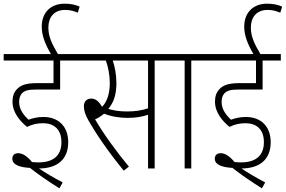

<svg xmlns="http://www.w3.org/2000/svg" viewBox="-20 -916 1554 1044"><path d="M214 -246C272 -246 314 -214 314 -143C314 -69 269 -33 189 -33C177 -33 166 -34 154 -35C128 -67 102 -83 79 -83C59 -83 47 -72 47 -53C47 -18 92 -6 143 -3C190 34 244 71 303 108L321 76C275 52 229 25 192 0C290 0 351 -48 351 -143C351 -227 299 -280 216 -280C186 -280 159 -274 135 -265C113 -286 84 -318 84 -361C84 -381 89 -397 99 -408C113 -423 132 -429 175 -429H307V-587H406V-622H295C261 -679 243 -719 243 -766C243 -820 272 -862 334 -862C362 -862 382 -856 403 -847L413 -880C391 -890 365 -896 331 -896C259 -896 207 -851 207 -771C207 -724 224 -679 257 -622H0V-587H271V-464H182C119 -464 91 -452 71 -430C55 -413 48 -391 48 -363C48 -304 89 -257 127 -226C155 -240 183 -246 214 -246Z M821 -587H916V-622H393V-587H555C568 -555 577 -507 577 -466C577 -408 563 -364 535 -335C517 -366 499 -380 476 -380C452 -380 436 -364 436 -339C436 -317 442 -295 462 -259C497 -197 565 -95 653 12L681 -10C614 -90 545 -185 497 -267C513 -274 531 -285 546 -298C584 -282 634 -275 673 -275C719 -275 752 -281 785 -292V0H821ZM671 -310C630 -310 597 -315 569 -324C598 -358 613 -401 613 -465C613 -508 604 -557 593 -587H785V-327C750 -315 714 -310 671 -310Z M1020 -587H1114V-622H903V-587H984V0H1020Z M1315 -246C1373 -246 1415 -214 1415 -143C1415 -69 1370 -33 1290 -33C1278 -33 1267 -34 1255 -35C1229 -67 1203 -83 1180 -83C1160 -83 1148 -72 1148 -53C1148 -18 1193 -6 1244 -3C1291 34 1345 71 1404 108L1422 76C1376 52 1330 25 1293 0C1391 0 1452 -48 1452 -143C1452 -227 1400 -280 1317 -280C1287 -280 1260 -274 1236 -265C1214 -286 1185 -318 1185 -361C1185 -381 1190 -397 1200 -408C1214 -423 1233 -429 1276 -429H1408V-587H1507V-622H1396C1362 -679 1344 -719 1344 -766C1344 -820 1373 -862 1435 -862C1463 -862 1483 -856 1504 -847L1514 -880C1492 -890 1466 -896 1432 -896C1360 -896 1308 -851 1308 -771C1308 -724 1325 -679 1358 -622H1101V-587H1372V-464H1283C1220 -464 1192 -452 1172 -430C1156 -413 1149 -391 1149 -363C1149 -304 1190 -257 1228 -226C1256 -240 1284 -246 1315 -246Z"/></svg>

Font: Noto Sans Devanagari UI Condensed ExtraLight
Style: Regular
Weight: 200
Width: 3
Designer: Jelle Bosma - Monotype Design Team
Foundry: Monotype Imaging Inc.
Version: Version 2.004